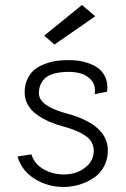

<svg xmlns="http://www.w3.org/2000/svg" viewBox="-20 -744 500 764"><path d="M155.8 -602.1 196.8 -566.9 358.9 -679.2 306.2 -724.1ZM253.9 -504.9Q229.5 -504.9 207 -502Q184.6 -499 160.2 -490.2Q135.7 -481.4 118.4 -467.8Q101.1 -454.1 89.6 -430.4Q78.1 -406.7 78.1 -376Q78.1 -348.1 91.8 -325.2Q105.5 -302.2 129.2 -286.1Q152.8 -270 178.2 -259Q203.6 -248 233.9 -240.2Q290.5 -224.6 321.8 -202.6Q353 -180.7 353 -144Q353 -103 317.9 -76.4Q282.7 -49.8 233.9 -49.8Q189.5 -49.8 153.1 -70.8Q116.7 -91.8 105 -129.9L49.8 -121.1Q65.9 -64.9 117.7 -32.5Q169.4 0 233.9 0Q252.9 0 274.2 -3.9Q295.4 -7.8 320.1 -18.3Q344.7 -28.8 364 -44.4Q383.3 -60.1 396.2 -86.4Q409.2 -112.8 409.2 -145Q409.2 -247.6 247.1 -292Q134.8 -321.8 134.8 -373Q134.8 -411.6 161.4 -434.6Q188 -457.5 253.9 -458Q279.3 -458 301.5 -451.7Q323.7 -445.3 340.8 -427.7Q357.9 -410.2 357.9 -383.8Q357.9 -374 356.9 -369.1L405.8 -378.9Q407.2 -387.7 407.2 -397Q407.2 -422.4 396.5 -442.1Q385.7 -461.9 369.9 -473.4Q354 -484.9 332.5 -492.4Q311 -500 292 -502.4Q272.9 -504.9 253.9 -504.9Z"/></svg>

Font: Comic Neue Angular
Style: Regular
Weight: 400
Designer: Craig Rozynski
Foundry: Craig Rozynski
Version: Version 2.003